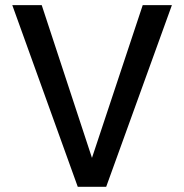

<svg xmlns="http://www.w3.org/2000/svg" viewBox="-20 -719 709 739"><path d="M27.3 -699.2H140.6L334 -111.3L529.3 -699.2H641.6L388.7 0H279.3Z"/></svg>

Font: Druckschrift BY WOK
Style: Medium
Weight: 400
Version: Version 001.000